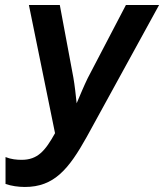

<svg xmlns="http://www.w3.org/2000/svg" viewBox="-20 -734 653 764"><path d="M79 10C196 10 254 -62 325 -189L613 -714H481L329 -423C314 -392 299 -356 285 -323C282 -353 277 -397 272 -425L218 -714H95L199 -204C160 -134 130 -98 66 -98C47 -98 24 -100 2 -109V-2C25 6 53 10 79 10Z"/></svg>

Font: Noto Sans SemiCondensed SemiBold
Style: Italic
Weight: 600
Width: 4
Italic angle: -12°
Designer: Monotype Design Team
Foundry: Monotype Imaging Inc.
Version: Version 2.013